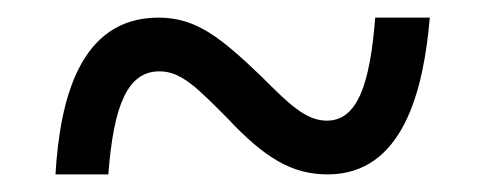

<svg xmlns="http://www.w3.org/2000/svg" viewBox="-20 -466 550 218"><path d="M43 -268H103C109 -347 125 -385 161 -385C186 -385 204 -366 238 -332C281 -286 312 -268 352 -268C438 -268 461 -364 468 -446H406C400 -368 385 -329 351 -329C327 -329 307 -349 277 -379C231 -423 203 -446 160 -446C70 -446 48 -352 43 -268Z"/></svg>

Font: Noto Serif Tamil SemiCondensed Medium
Style: Regular
Weight: 500
Width: 4
Designer: Indian Type Foundry, Tom Grace, and the Monotype Design Team
Foundry: Monotype Imaging Inc.
Version: Version 2.004